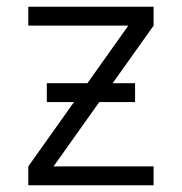

<svg xmlns="http://www.w3.org/2000/svg" viewBox="-20 -550 540 570"><path d="M64 0V-56L361 -474H64V-530H436V-474L139 -56H436V0ZM119 -247V-303H381V-247Z"/></svg>

Font: Iosevka SS01 Light
Style: Regular
Weight: 300
Monospace: yes
Designer: Belleve Invis
Foundry: Belleve Invis
Version: 2.3.3; ttfautohint (v1.8.3)